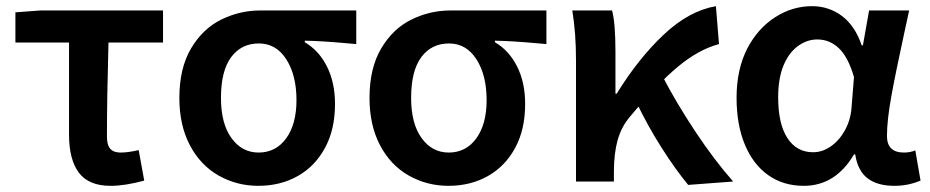

<svg xmlns="http://www.w3.org/2000/svg" viewBox="-20 -589 3017 623"><path d="M204 -152V-451H30V-549L110 -555H509V-451H332Q327 -269 327 -146Q327 -118 338 -106Q349 -94 371 -94Q396 -94 430 -102L448 -3Q386 14 339 14Q268 14 236 -28.5Q204 -71 204 -152Z M690 -19Q630 -53 596 -118Q562 -183 562 -271Q562 -368 600 -432Q638 -496 698 -525.5Q758 -555 824 -555H1136V-446L1101 -449Q1024 -456 969 -457V-452Q1015 -425 1041 -373Q1067 -321 1067 -252Q1067 -169 1035 -110Q1003 -50 946.5 -18Q890 14 818 14Q749 14 690 -19ZM942 -264Q942 -345 909 -396.5Q876 -448 820 -448Q763 -448 730 -403.5Q697 -359 697 -271Q697 -188 731 -141Q765 -94 819 -94Q875 -94 908.5 -140Q942 -186 942 -264Z M1307 -19Q1247 -53 1213 -118Q1179 -183 1179 -271Q1179 -368 1217 -432Q1255 -496 1315 -525.5Q1375 -555 1441 -555H1753V-446L1718 -449Q1641 -456 1586 -457V-452Q1632 -425 1658 -373Q1684 -321 1684 -252Q1684 -169 1652 -110Q1620 -50 1563.5 -18Q1507 14 1435 14Q1366 14 1307 -19ZM1559 -264Q1559 -345 1526 -396.5Q1493 -448 1437 -448Q1380 -448 1347 -403.5Q1314 -359 1314 -271Q1314 -188 1348 -141Q1382 -94 1436 -94Q1492 -94 1525.5 -140Q1559 -186 1559 -264Z M1837 -555H1966Q1977 -515 1977 -421V-285H1981Q2052 -400 2134 -477Q2216 -554 2303 -569L2313 -446Q2246 -428 2179 -372Q2112 -316 2023 -209Q1996 -177 1984 -134Q1972 -91 1972 -31V0H1849V-393Q1849 -482 1837 -555ZM2045 -257 2130 -341Q2174 -256 2236 -162.5Q2298 -69 2359 0L2213 11Q2171 -40 2126.5 -110Q2082 -180 2045 -257Z M2370 -272Q2370 -364 2405 -432Q2439 -497 2495 -533Q2551 -569 2615 -569Q2669 -569 2711.5 -537.5Q2754 -506 2776 -442H2780L2800 -555H2930L2915 -486Q2886 -353 2872 -275.5Q2858 -198 2858 -148Q2858 -94 2913 -94Q2933 -94 2950 -101L2967 -3Q2927 14 2882 14Q2827 14 2795 -10.5Q2763 -35 2755 -88H2751Q2691 14 2588 14Q2522 14 2473 -20.5Q2424 -55 2397 -119.5Q2370 -184 2370 -272ZM2743 -239 2751 -339Q2732 -404 2702 -432.5Q2672 -461 2632 -461Q2600 -461 2571 -441Q2540 -419 2522.5 -377Q2505 -335 2505 -273Q2505 -187 2535 -141Q2565 -95 2618 -95Q2649 -95 2676.5 -114.5Q2704 -134 2722 -167Q2740 -200 2743 -239Z"/></svg>

Font: Merged Yaku Han JP SemiBold
Style: Regular
Weight: 600
Designer: Ryoko NISHIZUKA 西塚涼子 (kana, bopomofo & ideographs); Paul D. Hunt (Latin, Greek & Cyrillic); Sandoll Communications 산돌커뮤니
Foundry: Adobe
Version: Version 2.004